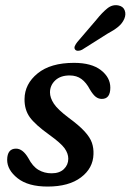

<svg xmlns="http://www.w3.org/2000/svg" viewBox="-20 -694 493 724"><path d="M174.5 -40.5Q204.5 -40.5 221 -56.5Q237.5 -72.5 237.5 -95.5Q237.5 -115 223.8 -134.5Q210 -154 165.5 -186Q112.5 -224 92.2 -252.2Q72 -280.5 72.5 -320.5Q73 -377.5 121.8 -417.2Q170.5 -457 259 -457Q325 -457 360.5 -429.5Q396 -402 396 -363.5Q396 -321 364 -321Q351.5 -321 341.2 -328.8Q331 -336.5 319 -356.5Q305.5 -382.5 287.2 -396Q269 -409.5 242.5 -409.5Q208 -409.5 188.2 -390.8Q168.5 -372 168.5 -345.5Q168.5 -325.5 182.8 -303.5Q197 -281.5 239.5 -249.5Q279 -220.5 299.2 -198.2Q319.5 -176 326.5 -155.8Q333.5 -135.5 332.5 -112.5Q331 -59.5 285.2 -25Q239.5 9.5 159.5 9.5Q86 9.5 46.5 -21.8Q7 -53 7 -91.5Q7.5 -133.5 40.5 -133.5Q66 -133.5 87 -97.5Q103 -66.5 125 -53.5Q147 -40.5 174.5 -40.5ZM343 -619Q365 -646.5 384.5 -662.2Q404 -678 426.5 -673.5Q444.5 -670 450.2 -655Q456 -640 448.5 -622.5Q441 -605.5 425.5 -592.8Q410 -580 384.5 -566.5L289.5 -506.5Q282 -502.5 274.2 -502.5Q266.5 -502.5 263 -507.5Q259 -513 262.2 -520.5Q265.5 -528 271.5 -535.5Z"/></svg>

Font: Fraunces 72pt S100
Style: Italic
Weight: 400
Italic angle: -16°
Version: Version 1.000; ttfautohint (v1.8.3)